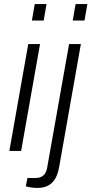

<svg xmlns="http://www.w3.org/2000/svg" viewBox="-20 -743 450 945"><path d="M137 -642H195L209 -723H151ZM338 -642H396L410 -723H352ZM26 0H84L177 -526H119ZM164 182C236 182 261 135 271 80L378 -526H320L212 83C206 116 188 133 155 133H115L107 174C121 178 143 182 164 182Z"/></svg>

Font: Archivo ExtraLight
Style: Italic
Weight: 200
Italic angle: -10°
Designer: Hector Gatti
Foundry: Omnibus-Type
Version: Version 2.001